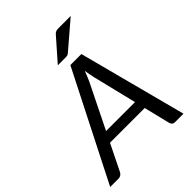

<svg xmlns="http://www.w3.org/2000/svg" viewBox="-263 -956 1077 1077"><g transform="rotate(-45 275.0 -417.5)"><path d="M0 0ZM552.2 0H485.8Q474.1 0 467.8 -5.4Q461.4 -10.7 459 -20.5L420.9 -176.3H145.5L68.8 -20.5Q64.9 -12.2 56.6 -6.1Q48.3 0 37.6 0H-29.3L296.4 -641.6H383.8ZM176.3 -238.3H405.8L341.8 -501Q339.4 -512.7 336.2 -528.1Q333 -543.5 330.6 -561Q323.7 -543.5 317.4 -527.8Q311 -512.2 305.7 -500.5ZM492.7 -835 335.4 -700.2Q327.6 -693.4 321.3 -691.9Q314.9 -690.4 305.2 -690.4H245.6L359.4 -819.8Q368.2 -830.1 376.2 -832.5Q384.3 -835 398.9 -835Z"/></g></svg>

Font: Carlito
Style: Italic
Weight: 400
Italic angle: -7°
Designer: Lukasz Dziedzic
Foundry: tyPoland Lukasz Dziedzic
Version: Version 1.104